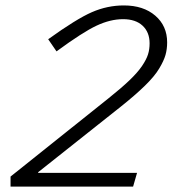

<svg xmlns="http://www.w3.org/2000/svg" viewBox="-20 -690 654 710"><path d="M19 0V-37.1L380.9 -326.2Q428.7 -364.3 459 -393.3Q489.3 -422.4 505.4 -446.3Q521.5 -470.2 527.3 -488.8Q533.2 -507.3 533.2 -529.8Q533.2 -570.8 507.3 -595Q481.4 -619.1 435.1 -619.1Q388.2 -619.1 337.2 -595.2Q286.1 -571.3 189 -500L158.2 -544.9Q262.7 -620.1 319.8 -645Q377 -669.9 438 -669.9Q510.3 -669.9 554.2 -632.1Q598.1 -594.2 598.1 -533.2Q598.1 -508.3 592 -486.8Q585.9 -465.3 568.8 -436.8Q551.8 -408.2 516.1 -373.3Q480.5 -338.4 425.8 -294.9L121.1 -53.2V-50.8H486.8L472.2 0Z"/></svg>

Font: IntelOne Mono Light
Style: Italic
Weight: 300
Italic angle: -16°
Designer: Fred Shallcrass
Foundry: Frere-Jones Type LLC
Version: Version 1.200;hotconv 1.1.0;makeotfexe 2.6.0;FJTRelease1.2